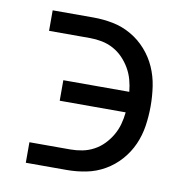

<svg xmlns="http://www.w3.org/2000/svg" viewBox="-65 -583 629 645"><g transform="rotate(10 250.0 -260.0)"><path d="M64 0V-70H204Q224 -70 244.5 -74Q265 -78 283.5 -88Q302 -98 316.5 -113Q331 -128 341.5 -146Q352 -164 357.5 -184Q363 -204 365 -225H140V-295H365Q363 -316 357.5 -336Q352 -356 341.5 -374Q331 -392 316.5 -407Q302 -422 283.5 -432Q265 -442 244.5 -446Q224 -450 204 -450H64V-520H204Q237 -520 270 -513.5Q303 -507 332.5 -490Q362 -473 384.5 -447.5Q407 -422 420.5 -391.5Q434 -361 439 -327.5Q444 -294 444 -260Q444 -226 439 -192.5Q434 -159 420.5 -128.5Q407 -98 384.5 -72.5Q362 -47 332.5 -30Q303 -13 270 -6.5Q237 0 204 0Z"/></g></svg>

Font: Iosevka www.saffi
Style: Regular
Weight: 400
Monospace: yes
Designer: Belleve Invis
Foundry: Belleve Invis
Version: Version 22.0.2; ttfautohint (v1.8.3)